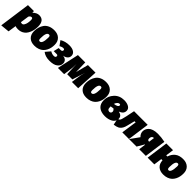

<svg xmlns="http://www.w3.org/2000/svg" viewBox="443 -2376 4424 4424"><g transform="rotate(45 2655.5 -164.0)"><path d="M-40 229 66 -536H260L262 -483Q335 -557 415 -557Q582 -557 582 -350Q582 -300 573.5 -251Q565 -202 544 -151.5Q523 -101 491.5 -63.5Q460 -26 410 -2Q360 22 298 22Q238 22 207 8L177 208ZM270 -134Q302 -134 323 -169Q344 -204 352 -247.5Q360 -291 360 -338Q360 -375 350.5 -387.5Q341 -400 324 -400Q286 -400 259 -353L229 -143Q253 -134 270 -134Z M829 22Q716 22 652 -40Q588 -102 588 -212Q588 -278 604.5 -336.5Q621 -395 656.5 -446Q692 -497 756 -527Q820 -557 907 -557Q1020 -557 1085 -494Q1150 -431 1149 -323Q1149 -271 1139 -223.5Q1129 -176 1105 -130.5Q1081 -85 1045.5 -52Q1010 -19 954 1.5Q898 22 829 22ZM848 -135Q925 -135 928 -333Q929 -370 919.5 -385Q910 -400 888 -400Q809 -400 809 -202Q809 -165 818 -150Q827 -135 848 -135Z M1399 -557Q1492 -557 1547.5 -520Q1603 -483 1603 -419Q1603 -367 1565.5 -331Q1528 -295 1460 -283Q1524 -278 1557.5 -244.5Q1591 -211 1591 -159Q1591 -82 1524.5 -30Q1458 22 1320 22Q1184 22 1099 -46L1199 -163Q1255 -128 1312 -128Q1369 -128 1369 -169Q1369 -180 1368 -186Q1367 -192 1357.5 -199Q1348 -206 1330 -206H1235L1266 -337H1334Q1355 -337 1369 -348.5Q1383 -360 1383 -380Q1383 -412 1345 -412Q1300 -412 1247 -381L1165 -495Q1265 -557 1399 -557Z M2267 -536 2238 0H2034L2052 -133Q2065 -255 2100 -365L2000 -49H1830L1816 -368Q1820 -257 1798 -132L1780 0H1577L1694 -536H1933L1940 -229L2020 -536Z M2519 22Q2406 22 2342 -40Q2278 -102 2278 -212Q2278 -278 2294.5 -336.5Q2311 -395 2346.5 -446Q2382 -497 2446 -527Q2510 -557 2597 -557Q2710 -557 2775 -494Q2840 -431 2839 -323Q2839 -271 2829 -223.5Q2819 -176 2795 -130.5Q2771 -85 2735.5 -52Q2700 -19 2644 1.5Q2588 22 2519 22ZM2538 -135Q2615 -135 2618 -333Q2619 -370 2609.5 -385Q2600 -400 2578 -400Q2499 -400 2499 -202Q2499 -165 2508 -150Q2517 -135 2538 -135Z M3184 -557Q3276 -557 3336.5 -521.5Q3397 -486 3397 -422Q3397 -374 3369.5 -340Q3342 -306 3282 -281Q3397 -258 3397 -163Q3397 -72 3317 -25Q3237 22 3126 22Q2995 22 2922 -41Q2849 -104 2849 -227Q2849 -357 2942 -457Q3035 -557 3184 -557ZM3169 -422Q3139 -422 3113.5 -395Q3088 -368 3075 -326Q3196 -341 3196 -394Q3196 -422 3169 -422ZM3142 -246Q3082 -236 3063 -233V-218Q3063 -162 3081 -142Q3099 -122 3130 -122Q3150 -122 3166.5 -136Q3183 -150 3183 -179Q3183 -214 3142 -246Z M3967 -536 3893 0H3676L3731 -380H3694L3682 -335Q3645 -177 3632 -141Q3600 -53 3535 -18Q3488 6 3410 15L3378 -144Q3412 -153 3426 -165.5Q3440 -178 3451.5 -211.5Q3463 -245 3480 -326L3523 -536Z M4278 -557Q4398 -557 4516 -531L4443 0H4226L4249 -169H4239L4140 0H3896L4051 -217Q3989 -274 3989 -349Q3989 -386 4003.5 -420Q4018 -454 4049.5 -486Q4081 -518 4140 -537.5Q4199 -557 4278 -557ZM4276 -423Q4247 -423 4229.5 -400.5Q4212 -378 4212 -342Q4212 -285 4253 -285H4266L4285 -422Q4279 -423 4276 -423Z M5105 -557Q5217 -557 5282 -494Q5347 -431 5345 -323Q5345 -271 5335 -223.5Q5325 -176 5301.5 -130.5Q5278 -85 5242.5 -52Q5207 -19 5151.5 1.5Q5096 22 5027 22Q4918 22 4854.5 -36.5Q4791 -95 4787 -199H4747L4719 0H4501L4575 -536H4793L4766 -341H4804Q4833 -438 4906.5 -497.5Q4980 -557 5105 -557ZM5125 -333Q5126 -370 5116.5 -385Q5107 -400 5086 -400Q5008 -400 5008 -202Q5008 -166 5017 -150.5Q5026 -135 5046 -135Q5119 -135 5125 -333Z"/></g></svg>

Font: Fira Sans Ultra
Style: Italic
Weight: 950
Italic angle: -8°
Designer: Carrois Corporate & Edenspiekermann AG
Foundry: Carrois Corporate GbR & Edenspiekermann AG
Version: Version 4.203;PS 004.203;hotconv 1.0.88;makeotf.lib2.5.64775